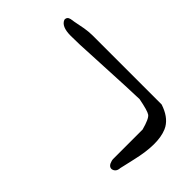

<svg xmlns="http://www.w3.org/2000/svg" viewBox="-42 -613 585 585"><g transform="rotate(45 250.0 -320.5)"><path d="M442 -197Q429 -196 424 -215Q423 -219 423 -222.5Q423 -226 423 -230V-349Q413 -386 403 -393Q393 -400 351 -408Q330 -408 151 -399Q102 -396 66 -396Q26 -396 18 -417Q17 -429 30 -432Q34 -432 79 -441Q97 -444 113 -444H410Q450 -431 466 -404Q467 -402 468 -400Q469 -398 470 -396Q489 -351 469 -266Q464 -245 461.5 -233Q459 -221 458 -218Q457 -200 442 -197Z"/></g></svg>

Font: New Tegomin
Style: Regular
Weight: 400
Designer: Kyosuke Nagai
Version: Version 1.000